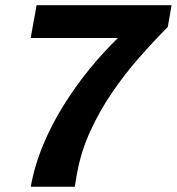

<svg xmlns="http://www.w3.org/2000/svg" viewBox="-20 -706 669 726"><path d="M96.3 0Q110.9 -81.2 143.6 -159.2Q176.3 -237.2 221.5 -309.3Q266.7 -381.5 319 -445.5Q371.3 -509.5 425.8 -562.2H96L118.4 -686.4H628.8L614.4 -604Q561 -550.5 506.4 -488.3Q451.7 -426.1 404.1 -356.3Q356.4 -286.6 321.4 -210Q286.4 -133.4 271.6 -52Q269.4 -38.5 267.3 -27.5Q265.2 -16.6 263 0Z"/></svg>

Font: Archivo Variable SemiBold
Style: Italic
Weight: 600
Italic angle: -10°
Designer: Hector Gatti
Foundry: Omnibus-Type
Version: Version 2.001